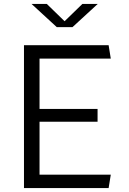

<svg xmlns="http://www.w3.org/2000/svg" viewBox="-20 -961 660 981"><path d="M102.5 0H535L546 -68.5H182V-339H478.5V-404.5H182V-661.5H546L535 -730H102.5ZM141 -941H219L310 -852.5L401 -941H479.5L350.5 -822.5H270Z"/></svg>

Font: Monaspace Argon Light
Style: Regular
Weight: 300
Designer: Riley Cran & the Lettermatic Team
Foundry: Lettermatic
Version: Version 1.000 (Monaspace Argon)